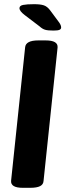

<svg xmlns="http://www.w3.org/2000/svg" viewBox="-20 -895 312 917"><path d="M89 2Q30 2 33 -32L100 -669Q103 -702 163 -702H198Q258 -702 255 -668L188 -31Q187 -14 171.5 -6Q156 2 124 2ZM235 -749Q208 -749 195 -753Q182 -757 169 -769L98 -823Q73 -842 73 -856Q73 -868 90.5 -871.5Q108 -875 143 -875Q173 -875 189.5 -869.5Q206 -864 220 -845L263 -787Q272 -774 272 -764Q272 -756 264 -752.5Q256 -749 235 -749Z"/></svg>

Font: Asap Semi Condensed Semi Condensed Regular
Style: Bold Italic
Weight: 700
Width: 4
Italic angle: -6°
Designer: Pablo Cosgaya
Foundry: Omnibus-Type
Version: Version 3.001; ttfautohint (v1.8.4.7-5d5b)